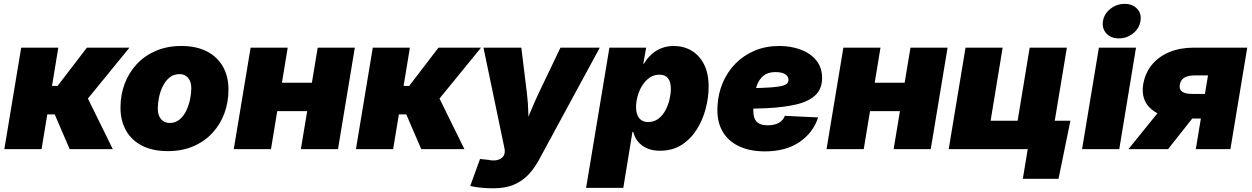

<svg xmlns="http://www.w3.org/2000/svg" viewBox="-20 -787 6603 1013"><path d="M2.9 0 91.8 -535.6H287.6L254.4 -333.5H283.7L438.5 -535.6H663.1L443.8 -267.1L575.2 0H347.7L268.6 -183.6H229.5L199.2 0Z M865.2 10.3Q786.1 10.3 730.2 -18.1Q674.3 -46.4 645 -98.1Q615.7 -149.9 615.7 -219.7Q615.7 -286.6 637.9 -345.5Q660.2 -404.3 701.9 -449Q743.7 -493.7 803 -519Q862.3 -544.4 937 -544.4Q1015.6 -544.4 1071.3 -515.9Q1127 -487.3 1156.2 -435.5Q1185.5 -383.8 1185.5 -314Q1185.5 -249 1164.3 -190.4Q1143.1 -131.8 1101.8 -86.7Q1060.5 -41.5 1001 -15.6Q941.4 10.3 865.2 10.3ZM875 -138.2Q905.8 -138.2 927.7 -156.7Q949.7 -175.3 963.1 -203.9Q976.6 -232.4 982.9 -263.7Q989.3 -294.9 989.3 -320.8Q989.3 -345.7 981.2 -362.3Q973.1 -378.9 959.2 -387.5Q945.3 -396 927.2 -396Q896 -396 874 -377.7Q852.1 -359.4 838.4 -331.1Q824.7 -302.7 818.6 -271.7Q812.5 -240.7 812.5 -214.8Q812.5 -177.2 830.3 -157.7Q848.1 -138.2 875 -138.2Z M1683.1 -350.6 1658.7 -200.7H1385.3L1409.7 -350.6ZM1498 -535.6 1409.7 0H1213.4L1302.2 -535.6ZM1852.1 -535.6 1763.2 0H1567.4L1656.2 -535.6Z M1857.9 0 1946.8 -535.6H2142.6L2109.4 -333.5H2138.7L2293.5 -535.6H2518.1L2298.8 -267.1L2430.2 0H2202.6L2123.5 -183.6H2084.5L2054.2 0Z M2460.9 194.3 2512.7 51.8 2555.2 56.2Q2581.5 62 2601.1 57.9Q2620.6 53.7 2631.6 42.2Q2642.6 30.8 2643.1 13.2L2642.6 0.5L2530.8 -535.6H2730.5L2759.8 -296.9Q2766.6 -242.2 2767.6 -186.5Q2768.6 -130.9 2771 -67.9H2728.5Q2751.5 -130.9 2774.4 -186.8Q2797.4 -242.7 2822.8 -296.9L2937 -535.6H3144.5L2824.2 55.2Q2799.3 101.6 2766.8 135.5Q2734.4 169.4 2689.9 188Q2645.5 206.5 2584 206.5Q2550.8 206.5 2518.3 203.4Q2485.8 200.2 2460.9 194.3Z M3072.3 204.1 3195.3 -535.6H3389.2L3374 -450.7H3377Q3393.6 -478.5 3416.7 -499.8Q3439.9 -521 3469.7 -532.7Q3499.5 -544.4 3534.7 -544.4Q3586.4 -544.4 3627.9 -520.3Q3669.4 -496.1 3694.1 -448.2Q3718.8 -400.4 3718.8 -329.1Q3718.8 -273.4 3703.4 -214.1Q3688 -154.8 3656.5 -104.5Q3625 -54.2 3576.7 -22.9Q3528.3 8.3 3461.4 8.3Q3421.9 8.3 3392.8 -4.9Q3363.8 -18.1 3345.7 -40.5Q3327.6 -63 3320.8 -91.3H3316.9L3268.6 204.1ZM3398.9 -143.1Q3431.2 -143.1 3454.1 -160.9Q3477.1 -178.7 3491.5 -206.3Q3505.9 -233.9 3512.7 -263.9Q3519.5 -293.9 3519.5 -318.4Q3519.5 -354.5 3504.6 -373.8Q3489.7 -393.1 3460 -393.1Q3430.7 -393.1 3407.5 -377.2Q3384.3 -361.3 3368.4 -335.7Q3352.5 -310.1 3344.2 -280Q3335.9 -250 3335.9 -221.7Q3335.9 -184.6 3352.3 -163.8Q3368.7 -143.1 3398.9 -143.1Z M4015.6 11.7Q3935.1 11.7 3877 -16.4Q3818.8 -44.4 3789.8 -97.9Q3760.7 -151.4 3765.6 -228Q3769 -293.5 3793.5 -350.8Q3817.9 -408.2 3860.6 -451.7Q3903.3 -495.1 3961.7 -519.8Q4020 -544.4 4091.8 -544.4Q4153.8 -544.4 4205.1 -525.1Q4256.3 -505.9 4286.9 -468.3Q4317.4 -430.7 4317.4 -375.5Q4317.4 -318.4 4282.5 -285.2Q4247.6 -252 4182.4 -236.3Q4117.2 -220.7 4026.1 -216.3Q3935.1 -211.9 3822.3 -211.9L3840.3 -321.3Q3937 -321.3 3996.3 -323.2Q4055.7 -325.2 4086.9 -330.1Q4118.2 -335 4129.2 -343.5Q4140.1 -352.1 4140.1 -364.7Q4140.1 -384.8 4122.3 -395.8Q4104.5 -406.7 4071.3 -406.7Q4030.8 -406.7 4007.8 -387.2Q3984.9 -367.7 3974.1 -338.1Q3963.4 -308.6 3960 -277.3Q3956.5 -246.1 3955.1 -222.7Q3953.1 -193.8 3958 -172.1Q3962.9 -150.4 3980 -138.2Q3997.1 -126 4031.2 -126Q4066.4 -126 4089.6 -139.2Q4112.8 -152.3 4120.6 -175.8L4296.4 -167.5Q4271 -87.4 4198.5 -37.8Q4126 11.7 4015.6 11.7Z M4810.5 -350.6 4786.1 -200.7H4512.7L4537.1 -350.6ZM4625.5 -535.6 4537.1 0H4340.8L4429.7 -535.6ZM4979.5 -535.6 4890.6 0H4694.8L4783.7 -535.6Z M4985.4 0 5074.2 -535.6H5270L5206.5 -149.9H5349.1L5412.6 -535.6H5608.9L5520 0ZM5376.5 156.2 5402.3 0H5355.5L5380.4 -149.9H5627.4L5564.9 156.2Z M5689 0 5777.8 -535.6H5973.6L5885.3 0ZM5883.3 -584.5Q5841.3 -584.5 5817.1 -610.8Q5793 -637.2 5799.3 -675.8Q5805.7 -714.4 5838.6 -740.5Q5871.6 -766.6 5913.6 -766.6Q5955.6 -766.6 5979.7 -740.5Q6003.9 -714.4 5997.1 -675.8Q5991.2 -637.2 5958.3 -610.8Q5925.3 -584.5 5883.3 -584.5Z M6471.7 0H6289.1L6353.5 -389.2H6284.2Q6248.5 -389.2 6228.8 -377.4Q6209 -365.7 6204.6 -339.8Q6200.7 -314.9 6217.3 -303.2Q6233.9 -291.5 6271 -291.5H6412.6L6391.1 -161.6H6224.6Q6112.8 -161.6 6055.4 -210.2Q5998 -258.8 6011.7 -342.8Q6022 -402.3 6057.9 -445.8Q6093.8 -489.3 6150.4 -512.5Q6207 -535.6 6279.3 -535.6H6560.5ZM6142.6 0H5933.6L6129.4 -242.2H6334Z"/></svg>

Font: Inter 20pt Black
Style: Italic
Weight: 900
Italic angle: -9.3988°
Version: Version 4.001;git-66647c0bb